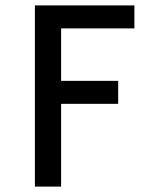

<svg xmlns="http://www.w3.org/2000/svg" viewBox="-20 -690 590 710"><path d="M109 0V-670H477V-585H206V-391H417V-306H206V0Z"/></svg>

Font: Lode Dark
Style: Bold
Weight: 700
Monospace: yes
Designer: Belleve Invis
Foundry: Belleve Invis
Version: Version 29.2.0; ttfautohint (v1.8.3)